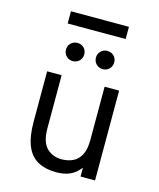

<svg xmlns="http://www.w3.org/2000/svg" viewBox="-127 -953 871 1055"><g transform="rotate(15 308.0 -426.0)"><path d="M296 12Q231.5 12 188.5 -12Q145.5 -36 124.2 -88.2Q103 -140.5 103 -225.5V-511H185.5V-211Q185.5 -131 219.2 -97.8Q253 -64.5 303.5 -64.5Q338.5 -64.5 367.2 -77.5Q396 -90.5 413 -122Q430 -153.5 430 -209V-511H512.5V0H430V-50.5Q404 -16.5 371.2 -2.2Q338.5 12 296 12ZM224 -601.5Q202 -601.5 187 -616.5Q172 -631.5 172 -653.5Q172 -675.5 187 -690.2Q202 -705 224 -705Q246.5 -705 261.2 -690.2Q276 -675.5 276 -653.5Q276 -631.5 261.2 -616.5Q246.5 -601.5 224 -601.5ZM394.5 -601.5Q372.5 -601.5 357.5 -616.5Q342.5 -631.5 342.5 -653.5Q342.5 -675.5 357.5 -690.2Q372.5 -705 394.5 -705Q417 -705 431.8 -690.2Q446.5 -675.5 446.5 -653.5Q446.5 -631.5 431.8 -616.5Q417 -601.5 394.5 -601.5ZM144 -794V-863.5H474V-794Z"/></g></svg>

Font: Overpass Mono Light
Style: Regular
Weight: 400
Monospace: yes
Version: Version 4.000